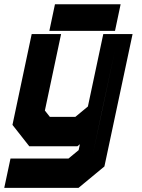

<svg xmlns="http://www.w3.org/2000/svg" viewBox="-40 -704 685 924"><path d="M101 0 20 -103 112.5 -540H254L176 -172L200 -141.5H322.5L383 -191.5L457 -540H598L462.5 97L338 200H-19.5L10.5 59H289.5L338.5 18.5L344.5 -10L332.5 0ZM53.5 131.5H308L404 50.5L515 -470L451 -171L329.5 -71H152L97 -142.5L167 -470L97 -142.5L152 -71H329.5L451 -171L404 50.5L308 131.5H53.5ZM197.5 -555.5 224.5 -683.5H540.5L513.5 -555.5ZM276 -618.5H468H276Z"/></svg>

Font: Tourney Black
Style: Italic
Weight: 900
Italic angle: -12°
Version: Version 1.015